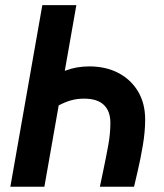

<svg xmlns="http://www.w3.org/2000/svg" viewBox="-20 -713 626 733"><path d="M361.3 0 375 -65.4Q385.3 -114.3 393.3 -158.4Q401.4 -202.6 401.4 -243.7Q401.4 -288.6 376.5 -312.5Q351.6 -336.4 300.8 -336.4Q273.9 -336.4 250.7 -329.8Q227.5 -323.2 201.7 -309.3Q175.8 -295.4 139.6 -272.9L151.9 -399.9Q188 -427.2 229.7 -443.4Q271.5 -459.5 320.8 -459.5Q384.3 -459.5 432.1 -434.3Q480 -409.2 507.1 -363.8Q534.2 -318.4 534.2 -256.3Q534.2 -210.9 525.4 -158.4Q516.6 -106 505.4 -58.6L491.7 0ZM19.5 0 141.6 -693.4H271.5L149.4 0Z"/></svg>

Font: Cascadia Code PL
Style: Italic
Weight: 400
Italic angle: -10°
Monospace: yes
Designer: Aaron Bell
Foundry: Saja Typeworks
Version: Version 2404.023